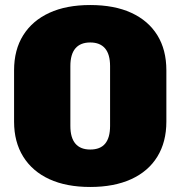

<svg xmlns="http://www.w3.org/2000/svg" viewBox="-20 -732 718 764"><path d="M339 12Q244 12 176.5 -19Q109 -50 72.5 -108.5Q36 -167 36 -248V-452Q36 -534 72.5 -592Q109 -650 176.5 -681Q244 -712 339 -712Q435 -712 502.5 -681Q570 -650 606 -592Q642 -534 642 -452V-248Q642 -167 606 -108.5Q570 -50 502 -19Q434 12 339 12ZM339 -137Q379 -137 398.5 -160.5Q418 -184 418 -231V-469Q418 -516 398 -539.5Q378 -563 339 -563Q300 -563 280 -539.5Q260 -516 260 -469V-231Q260 -184 280 -160.5Q300 -137 339 -137Z"/></svg>

Font: Pathway Extreme Condensed Black
Style: Regular
Weight: 900
Width: 3
Version: Version 1.001;gftools[0.9.26]